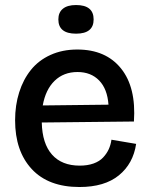

<svg xmlns="http://www.w3.org/2000/svg" viewBox="-20 -730 594 763"><path d="M282.2 -596.2Q211.9 -596.2 211.9 -652.8Q211.9 -680.7 230 -695.3Q248 -710 282.2 -710Q352.1 -710 352.1 -652.8Q352.1 -596.2 282.2 -596.2ZM295.9 13.2Q172.4 13.2 106.2 -58.1Q40 -129.4 40 -252Q40 -312 56.2 -363Q72.3 -414.1 102.8 -452.1Q133.3 -490.2 180.7 -511.7Q228 -533.2 287.1 -533.2Q400.4 -533.2 460.9 -458Q521.5 -382.8 512.2 -247.1L146 -243.2Q147.9 -159.2 186.8 -115.5Q225.6 -71.8 296.9 -71.8Q328.1 -71.8 351.8 -80.3Q375.5 -88.9 389.6 -104Q403.8 -119.1 411.9 -136.5Q419.9 -153.8 422.9 -174.8L521 -158.2Q509.3 -79.6 452.4 -33.2Q395.5 13.2 295.9 13.2ZM288.1 -443.8Q232.9 -443.8 197 -408.9Q161.1 -374 149.9 -311L411.1 -314Q406.7 -376.5 374 -410.2Q341.3 -443.8 288.1 -443.8Z"/></svg>

Font: Bricolage Grotesque Medium
Style: Regular
Weight: 500
Designer: Mathieu Triay
Foundry: Atelier Triay
Version: Version 1.000;gftools[0.9.30]